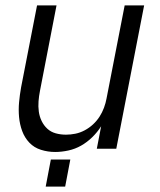

<svg xmlns="http://www.w3.org/2000/svg" viewBox="-20 -550 590 710"><path d="M184 12Q157 12 131.5 4Q106 -4 88.5 -22.5Q71 -41 62 -65.5Q53 -90 50.5 -117Q48 -144 50.5 -171.5Q53 -199 58 -227L117 -530H189L128 -215Q124 -195 122.5 -175.5Q121 -156 123.5 -137.5Q126 -119 134 -102.5Q142 -86 155 -74Q168 -62 186 -57Q204 -52 224 -52Q241 -52 258.5 -55.5Q276 -59 293 -68Q310 -77 324 -90Q338 -103 348 -118.5Q358 -134 364.5 -151.5Q371 -169 374 -186L441 -530H513L410 0H338L354 -83Q340 -61 321 -42.5Q302 -24 280 -11.5Q258 1 233 6.5Q208 12 184 12ZM149 140 168 40H240L221 140Z"/></svg>

Font: Lode Term
Style: Italic
Weight: 400
Italic angle: -11°
Monospace: yes
Designer: Belleve Invis
Foundry: Belleve Invis
Version: Version 29.2.0